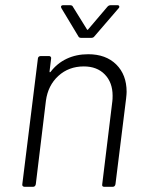

<svg xmlns="http://www.w3.org/2000/svg" viewBox="-20 -720 561 740"><path d="M468 -366Q468 -358 466 -340L425 -10Q423 0 414 0H382Q372 0 374 -10L413 -330Q414 -337 414 -351Q414 -402 384 -433Q354 -464 303 -464Q245 -464 205 -427.5Q165 -391 157 -332L118 -10Q116 0 107 0H75Q70 0 67.5 -3Q65 -6 66 -10L126 -494Q126 -498 129 -501Q132 -504 137 -504H169Q173 -504 175.5 -501Q178 -498 177 -494L171 -445Q171 -439 175 -443Q200 -476 237 -493.5Q274 -511 320 -511Q388 -511 428 -471.5Q468 -432 468 -366ZM215 -693Q215 -700 224 -700H249Q259 -700 261 -694L315 -607Q316 -605 317.5 -605Q319 -605 320 -607L394 -694Q399 -700 407 -700H433Q438 -700 439.5 -696Q441 -692 437 -688L344 -580Q340 -574 331 -574H294Q284 -574 282 -580L217 -688Z"/></svg>

Font: Barlow Light
Style: Italic
Weight: 300
Italic angle: -7°
Designer: Jeremy Tribby
Foundry: Tribby Type
Version: Version 1.408